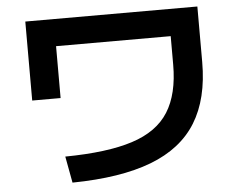

<svg xmlns="http://www.w3.org/2000/svg" viewBox="-53 -793 1106 896"><g transform="rotate(-5 500.0 -345.0)"><path d="M228 -85Q425 -87 543 -125Q661 -163 714 -247Q767 -331 767 -469V-602H230V-359H97V-729H903V-469Q903 -297 834 -185.5Q765 -74 621 -19Q477 36 251 39Z"/></g></svg>

Font: M PLUS 1 Code
Style: Bold
Weight: 700
Designer: Coji Morishita
Foundry: UNDERFOREST DESIGN
Version: Version 1.002